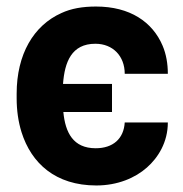

<svg xmlns="http://www.w3.org/2000/svg" viewBox="-20 -558 560 588"><path d="M174 -215H323V-301H173C178 -368 199 -424 272 -424C326 -424 362 -386 362 -332H494C494 -363 489 -392 478 -418C447 -491 378 -538 274 -538C233 -538 198 -532 168 -518C83 -480 31 -392 31 -271V-257C31 -220 36 -185 46 -153C76 -58 150 10 275 10C340 10 394 -13 430 -45C464 -75 494 -122 494 -183H362C359 -133 326 -104 273 -104C204 -104 180 -152 174 -215Z"/></svg>

Font: Asimov
Style: Regular
Weight: 500
Designer: Google
Version: Version 2.000980; 2014